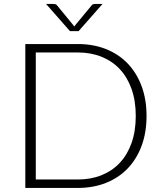

<svg xmlns="http://www.w3.org/2000/svg" viewBox="-20 -924 800 944"><path d="M104.5 0ZM700.5 -354Q700.5 -272 676 -206.5Q651.5 -141 607 -95Q562.5 -49 500.2 -24.5Q438 0 363 0H104.5V-707.5H363Q438 -707.5 500.2 -683Q562.5 -658.5 607 -612.5Q651.5 -566.5 676 -501Q700.5 -435.5 700.5 -354ZM647.5 -354Q647.5 -428 627 -486Q606.5 -544 569 -584Q531.5 -624 479 -645Q426.5 -666 363 -666H156V-41.5H363Q426.5 -41.5 479 -62.5Q531.5 -83.5 569 -123.5Q606.5 -163.5 627 -221.5Q647.5 -279.5 647.5 -354ZM206.5 -904.5H242Q246 -904.5 251.5 -903.5Q257 -902.5 261 -897L341.5 -799L345 -793.5Q346 -795 347 -796.2Q348 -797.5 349 -799L430 -897Q434 -902.5 439.2 -903.5Q444.5 -904.5 448.5 -904.5H484L366.5 -771H324Z"/></svg>

Font: Lato Light
Style: Regular
Weight: 300
Designer: Lukasz Dziedzic
Foundry: tyPoland Lukasz Dziedzic
Version: Version 2.007; 2014-02-27